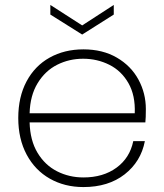

<svg xmlns="http://www.w3.org/2000/svg" viewBox="-20 -750 665 778"><path d="M571 -308Q571 -272 569 -254H100Q102 -181 132 -131Q162 -81 211 -56Q260 -31 318 -31Q398 -31 452 -70.5Q506 -110 520 -178H567Q551 -95 485 -43.5Q419 8 318 8Q242 8 182 -26Q122 -60 88 -123.5Q54 -187 54 -272Q54 -357 87.5 -420Q121 -483 181 -516.5Q241 -550 318 -550Q396 -550 453.5 -516.5Q511 -483 541 -427.5Q571 -372 571 -308ZM526 -291Q529 -363 500.5 -413Q472 -463 423 -487.5Q374 -512 317 -512Q260 -512 211.5 -487.5Q163 -463 132.5 -413Q102 -363 100 -291ZM441 -691 313 -610 184 -691V-730L313 -647L441 -730Z"/></svg>

Font: Fz Poppins ExtLt
Style: Regular
Weight: 200
Designer: Ninad Kale (Devanagari), Jonny Pinhorn (Latin)
Foundry: Indian Type Foundry
Version: Vit hóa bi Vntype.Com & FontZin.Com